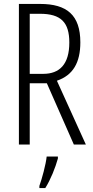

<svg xmlns="http://www.w3.org/2000/svg" viewBox="-20 -827 473 975"><path d="M184 -807H76V-93H131V-404H218L355 -93H416L269 -417C351 -445 388 -509 388 -612C388 -751 319 -807 184 -807ZM183 -757C289 -757 332 -714 332 -611C332 -500 282 -452 200 -452H131V-757ZM274 -22V-32H217C213 8 193 81 180 117V128H210C237 85 261 25 274 -22Z"/></svg>

Font: Noto Sans Kannada UI ExtraCondensed Light
Style: Regular
Weight: 300
Width: 2
Designer: Jelle Bosma - Monotype Design Team
Foundry: Monotype Imaging Inc.
Version: Version 2.005